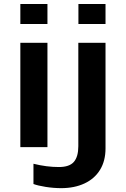

<svg xmlns="http://www.w3.org/2000/svg" viewBox="-20 -745 640 972"><path d="M220.2 0H83V-528.3H220.2ZM83 -623.5V-724.6H220.2V-623.5ZM514.2 6.3Q514.2 69.3 486.6 114.5Q459 159.7 408 183.6Q356.9 207.5 290 207.5Q251.5 207.5 211.4 201.2Q171.4 194.8 149.4 186.5V84Q215.8 100.6 277.8 100.6Q331.5 100.6 354 74.5Q376.5 48.3 376.5 -4.9V-528.3H514.2ZM377 -623.5V-724.6H514.2V-623.5Z"/></svg>

Font: Cousine
Style: Bold
Weight: 700
Monospace: yes
Designer: Steve Matteson
Foundry: Ascender Corporation
Version: Version 1.20